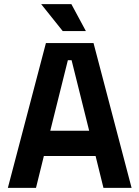

<svg xmlns="http://www.w3.org/2000/svg" viewBox="-20 -908 674 928"><path d="M18 0 202 -700H432L616 0H480L442 -154H192L154 0ZM223 -276H411L326 -617H308ZM283 -758 179 -888H325L395 -758Z"/></svg>

Font: Space Grotesk
Style: Bold
Weight: 700
Designer: Florian Karsten
Foundry: Florian Karsten
Version: Version 2.000